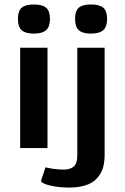

<svg xmlns="http://www.w3.org/2000/svg" viewBox="-20 -661 558 857"><path d="M131 -511Q94 -511 77 -526Q60 -541 60 -576Q60 -612 76.5 -626.5Q93 -641 131 -641Q169 -641 186 -626.5Q203 -612 203 -576Q203 -542 186 -526.5Q169 -511 131 -511ZM70 0V-448H192V0ZM386 -511Q349 -511 332 -526Q315 -541 315 -577Q315 -612 331.5 -626.5Q348 -641 386 -641Q424 -641 441 -626.5Q458 -612 458 -577Q458 -542 441 -526.5Q424 -511 386 -511ZM282 176Q253 176 225.5 171.5Q198 167 180.5 160Q163 153 163 146L183 86Q195 89 217.5 92.5Q240 96 265 96Q292 96 308.5 83Q325 70 325 30V-448H447V30Q447 85 426.5 117Q406 149 372 162.5Q338 176 295 176Z"/></svg>

Font: Goldman
Style: Regular
Weight: 400
Designer: Jaikishan Patel
Version: Version 1.000; ttfautohint (v1.8.3)